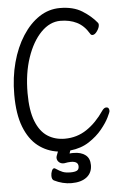

<svg xmlns="http://www.w3.org/2000/svg" viewBox="-60 -754 619 976"><g transform="rotate(-5 250.0 -266.0)"><path d="M232 76Q219 76 209.5 67Q200 58 200 45Q200 41 202 35Q204 30 206.5 23Q209 16 210 14Q153 6 109 -28.5Q65 -63 39.5 -128Q14 -193 14 -293Q14 -381 34.5 -457Q55 -533 92 -590.5Q129 -648 177.5 -680Q226 -712 283 -712Q351 -712 396 -684Q441 -656 470 -620Q473 -616 473 -610Q473 -596 461 -578.5Q449 -561 437 -561Q429 -561 425 -569Q400 -611 363.5 -629Q327 -647 280 -647Q226 -647 181 -601Q136 -555 109 -475.5Q82 -396 82 -295Q82 -206 103.5 -151.5Q125 -97 163 -72.5Q201 -48 251 -48Q313 -48 363 -81.5Q413 -115 453 -174Q463 -188 474 -188Q489 -188 489 -169Q489 -163 476 -136.5Q463 -110 436.5 -77.5Q410 -45 369.5 -18.5Q329 8 273 14L268 29Q273 28 278.5 28Q284 28 289 28Q326 28 348.5 45Q371 62 371 97Q371 136 343 158Q315 180 265 180Q220 180 176 158Q166 152 166 134Q166 121 171 109Q176 97 183 97Q187 97 189 99Q210 113 225 119Q240 125 265 125Q286 125 297 119.5Q308 114 308 98Q308 72 271 72Q264 72 255.5 73Q247 74 237 76Z"/></g></svg>

Font: Moon Stars Kai T HW
Style: Regular
Weight: 400
Designer: GuiWonder
Version: Version 1.101